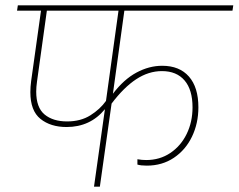

<svg xmlns="http://www.w3.org/2000/svg" viewBox="-20 -701 896 721"><path d="M447 -661 404 -349Q445 -403 492.5 -428.5Q540 -454 589 -454Q654 -454 689.5 -413.5Q725 -373 725 -298Q725 -238 701 -188Q677 -138 633 -108.5Q589 -79 531 -79Q509 -79 496 -83V-103Q513 -100 529 -100Q580 -100 619.5 -126.5Q659 -153 681 -198Q703 -243 703 -298Q703 -364 673 -399Q643 -434 588 -434Q538 -434 491.5 -403.5Q445 -373 399 -312L355 0H333L374 -291Q319 -224 230 -224Q170 -224 132 -254.5Q94 -285 94 -355Q94 -375 97 -397L134 -661H44L47 -681H856L853 -661ZM378 -322 425 -661H156L119 -395Q116 -374 116 -357Q116 -297 147.5 -271Q179 -245 232 -245Q283 -245 319.5 -268Q356 -291 378 -322Z"/></svg>

Font: FiraGO Thin
Style: Italic
Weight: 100
Italic angle: -8°
Designer: bBox Type GmbH
Foundry: bBox Type GmbH
Version: Version 1.001